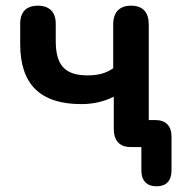

<svg xmlns="http://www.w3.org/2000/svg" viewBox="-20 -517 644 675"><path d="M530 138C564 138 583 119 583 82V-37C583 -74 563 -95 526 -95H503V-431C503 -474 482 -497 441 -497C400 -497 378 -474 378 -431V-277C352 -259 324 -252 288 -252C208 -252 176 -288 176 -373V-434C176 -475 153 -497 113 -497C73 -497 51 -475 51 -434V-362C51 -221 121 -151 266 -151C306 -151 344 -159 380 -177V-64C380 -23 400 0 440 0H477V82C477 119 497 138 530 138Z"/></svg>

Font: Nunito
Style: Bold
Weight: 700
Designer: Vernon Adams
Foundry: Vernon Adams
Version: Version 3.602